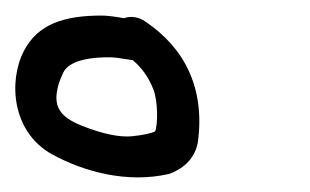

<svg xmlns="http://www.w3.org/2000/svg" viewBox="-81 -671 408 253"><path d="M94 -591.7C105.9 -581.6 115 -569.1 121.3 -552.7C127 -537.6 127.3 -507.6 123.4 -497.8C119.7 -495.9 108.3 -492.9 92.4 -491.4C76.8 -490 54.7 -494.2 26.4 -505.5C-3.2 -517.4 -11.2 -531.7 -4.4 -557.6C-2.9 -563.1 -0.7 -569 2.4 -575.4C7.9 -586.8 25.4 -595.5 62.3 -595.5C67.5 -595.5 73.2 -595 80.6 -593.7ZM53.2 -650.5C4.3 -650.5 -30.7 -639.9 -49.4 -604.1C-70.4 -563.7 -65.1 -496.4 -12.1 -467.5C29.6 -444.7 86.7 -429.1 141.7 -441.8L142.4 -442L143.1 -442.3C163.2 -450 176.4 -464 179.8 -484.2C189.3 -555.4 161.8 -608.5 109.9 -643C101.3 -648.8 91.3 -650.2 82.4 -647C72.1 -648.9 60.2 -650.5 53.2 -650.5Z"/></svg>

Font: MewTooHand
Style: BdCondLta
Weight: 400
Designer: Mew Too, Robert Jablonski
Version: Version 0.77